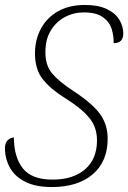

<svg xmlns="http://www.w3.org/2000/svg" viewBox="-25 -744 517 774"><path d="M184 10Q118 10 76 -11.5Q34 -33 14.5 -69Q-5 -105 -5 -147Q-5 -168 6 -178.5Q17 -189 31 -190Q31 -112 66.5 -66Q102 -20 187 -20Q270 -20 318 -61.5Q366 -103 366 -178Q366 -209 355.5 -235Q345 -261 317 -288.5Q289 -316 235 -350Q179 -385 147.5 -424.5Q116 -464 116 -529Q116 -584 140 -628.5Q164 -673 209 -698.5Q254 -724 317 -724Q371 -724 405.5 -707.5Q440 -691 456 -664.5Q472 -638 472 -609Q472 -570 433 -570Q434 -599 425 -627.5Q416 -656 389.5 -675Q363 -694 313 -694Q272 -694 237 -675.5Q202 -657 180 -621.5Q158 -586 158 -533Q158 -480 185.5 -447.5Q213 -415 268 -379Q345 -329 377 -286Q409 -243 409 -185Q409 -93 349 -41.5Q289 10 184 10Z"/></svg>

Font: Noto Serif SemiCondensed ExtraLight
Style: Italic
Weight: 200
Width: 4
Italic angle: -12°
Designer: Monotype Design Team
Foundry: Monotype Imaging Inc.
Version: Version 2.013